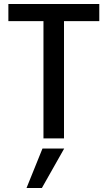

<svg xmlns="http://www.w3.org/2000/svg" viewBox="-20 -694 540 963"><path d="M478 -588H301V0H198V-588H22V-674H478ZM190 249H113L193 51H302Z"/></svg>

Font: Hind Jalandhar Medium
Style: Regular
Weight: 500
Designer: Namrata Goyal
Foundry: Indian Type Foundry
Version: Version 0.702;PS 1.0;hotconv 1.0.81;makeotf.lib2.5.63406